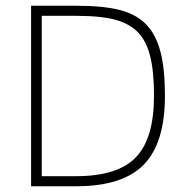

<svg xmlns="http://www.w3.org/2000/svg" viewBox="-20 -647 653 667"><path d="M245 0H88V-627H245Q342 -627 399 -611.5Q456 -596 489 -561Q522 -526 537.5 -467Q553 -408 553 -314Q553 -151 480 -75.5Q407 0 245 0ZM461 -533Q432 -564 382 -578Q332 -592 245 -592H125V-35H245Q389 -35 452 -100.5Q515 -166 515 -314Q515 -398 502 -450.5Q489 -503 461 -533Z"/></svg>

Font: Blinker ExtraLight
Style: Regular
Weight: 200
Designer: Juergen Huber
Foundry: supertype
Version: Version 1.017;hotconv 1.0.117;makeotfexe 2.5.65602